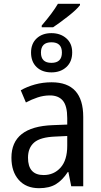

<svg xmlns="http://www.w3.org/2000/svg" viewBox="-20 -978 529 1008"><path d="M284 -958Q256 -910 199 -844V-835H259Q288 -854 335 -890.5Q382 -927 400 -951V-958ZM143 -702Q143 -654 172 -626Q201 -598 250 -598Q298 -598 328.5 -626Q359 -654 359 -703Q359 -750 328 -777Q297 -804 250 -804Q202 -804 172.5 -776.5Q143 -749 143 -702ZM305 -702Q305 -648 250 -648Q195 -648 195 -702Q195 -756 250 -756Q305 -756 305 -702ZM333 -213Q333 -137 298 -98Q263 -59 209 -59Q127 -59 127 -150Q127 -202 159.5 -230Q192 -258 270 -261L333 -264ZM89 -504 116 -440Q146 -456 177.5 -466.5Q209 -477 242 -477Q287 -477 310 -449.5Q333 -422 333 -358V-324L257 -321Q40 -313 40 -150Q40 -77 78.5 -33.5Q117 10 185 10Q239 10 273.5 -11Q308 -32 336 -75H339L354 0H417V-364Q417 -546 251 -546Q205 -546 163.5 -534.5Q122 -523 89 -504Z"/></svg>

Font: Noto Sans UI SemiCondensed
Style: Regular
Weight: 400
Width: 4
Designer: Monotype Design Team
Foundry: Monotype Imaging Inc.
Version: 1.001